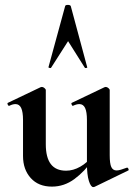

<svg xmlns="http://www.w3.org/2000/svg" viewBox="-20 -750 546 784"><path d="M192 12Q137 12 105.5 -23Q74 -58 74 -113V-260Q74 -293 66.5 -309Q59 -325 43 -325Q32 -325 18 -318Q14 -317 11.5 -323Q9 -329 12 -330L146 -394Q149 -395 151 -395Q156 -395 161.5 -390.5Q167 -386 167 -382V-161Q167 -107 187.5 -80Q208 -53 250 -53Q279 -53 308 -69.5Q337 -86 354 -111L360 -99Q326 -50 284 -19Q242 12 192 12ZM428 -382V-116Q428 -82 434.5 -68Q441 -54 456 -54Q463 -54 473.5 -57Q484 -60 497 -65Q501 -67 504 -61.5Q507 -56 504 -54L366 13Q364 14 361 14Q351 14 343 -11Q335 -36 335 -82V-260Q335 -293 327.5 -309Q320 -325 304 -325Q293 -325 278 -318Q275 -317 272.5 -323Q270 -329 273 -330L407 -394Q409 -395 412 -395Q417 -395 422.5 -390.5Q428 -386 428 -382ZM336 -476Q338 -474 333 -472.5Q328 -471 326 -474L258 -582L189 -474Q188 -471 182.5 -472.5Q177 -474 178 -476L246 -725Q247 -730 257 -730Q267 -730 269 -725Z"/></svg>

Font: Cormorant Light
Style: Bold
Weight: 700
Version: Version 4.000